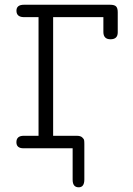

<svg xmlns="http://www.w3.org/2000/svg" viewBox="-20 -631 565 817"><path d="M49.8 -25.9Q49.8 -52.7 80.1 -53.2H144V-558.1H80.1Q50.3 -559.1 50 -585Q49.8 -610.8 82 -610.8H448.2Q467.3 -610.8 474.1 -603.5Q481 -596.2 481 -579.1V-493.2Q481 -464.4 451.2 -463.9H450.2Q420.4 -463.9 419.9 -494.1V-558.1H206.1V-53.2H306.2Q322.3 -53.2 329.6 -46.6Q336.9 -40 337.9 -34.4Q338.9 -28.8 338.9 -18.1V132.8Q338.9 166 314.9 166Q289.1 166 289.1 133.8V0H80.1Q49.8 0 49.8 -25.9Z"/></svg>

Font: CMU Typewriter Text
Style: Light
Weight: 200
Version: Version 0.7.0